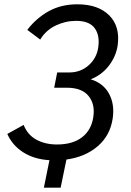

<svg xmlns="http://www.w3.org/2000/svg" viewBox="-20 -738 610 893"><path d="M184 135 210 7Q140 3 89 -29Q38 -61 14 -115L90 -157Q108 -111 149 -88.5Q190 -66 245 -66Q318 -66 361.5 -99.5Q405 -133 414 -194Q423 -254 391.5 -292Q360 -330 291 -330H232L246 -401H302Q355 -401 392.5 -434.5Q430 -468 437 -518Q445 -574 420 -607.5Q395 -641 334 -641Q284 -641 238.5 -619Q193 -597 167 -554L107 -599Q148 -653 206 -685.5Q264 -718 340 -718Q437 -718 488.5 -666Q540 -614 527 -525Q519 -475 486.5 -432.5Q454 -390 402 -369Q461 -351 487.5 -301.5Q514 -252 504 -186Q492 -107 434 -57.5Q376 -8 289 4L262 135Z"/></svg>

Font: Raleway Medium
Style: Italic
Weight: 500
Italic angle: -12°
Designer: Matt McInerney, Pablo Impallari, Rodrigo Fuenzalida
Foundry: Matt McInerney, Pablo Impallari, Rodrigo Fuenzalida
Version: Version 4.026